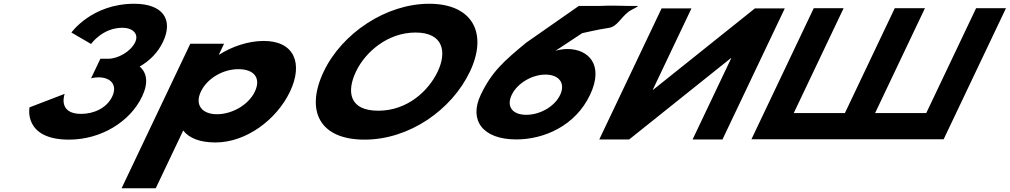

<svg xmlns="http://www.w3.org/2000/svg" viewBox="-20 -747 5401 1027"><path d="M467.1 -511.8C467.1 -511.8 527.9 -598.5 634.8 -598.5C689.3 -598.5 724.4 -566.2 703 -521.2C678.7 -470.2 610.5 -432.8 559.1 -432.8H516.9L467.2 -328.2C467.2 -328.2 486.1 -333.3 506.7 -333.3C574.6 -333.3 608.9 -290.8 580.2 -230.5C551.9 -171 484.7 -137.8 413.7 -137.8C286.2 -137.8 325.8 -244.9 325.8 -244.9L137.7 -172.7C137.7 -172.7 103.3 -0.1 349.3 -0.1C520.8 -0.1 676.1 -96.2 740 -230.5C775.1 -304.4 765.7 -358 727.1 -391.1C779.5 -420.9 824.3 -465.1 851.8 -522.9C908.4 -641.9 851.9 -726.9 697.9 -726.9C470.9 -726.9 362 -573 362 -573Z M1531.2 -257C1602.5 -407 1555.1 -528 1391 -528C1306.3 -528 1218.9 -497 1153 -455H1150.8L1178.4 -513H997.9L630.4 260H813.1L960 -49C991.3 -8 1049.3 15 1132.8 15C1296.9 15 1459.9 -107 1531.2 -257ZM1343.2 -257C1309.5 -186 1221.6 -136 1140.5 -136C1060.6 -136 1020.7 -186 1054.5 -257C1087.7 -327 1171.6 -377 1255.1 -377C1342.2 -377 1376.5 -327 1343.2 -257Z M1711.4 -363.9C1614 -159.1 1684.7 -0.1 1930.1 -0.1C2169.4 -0.1 2396.2 -159.1 2493.6 -363.9C2591 -568.8 2508.1 -726.9 2275.6 -726.9C2044.6 -726.9 1808.8 -568.8 1711.4 -363.9ZM1884 -363.9C1933.7 -468.5 2053.3 -573 2202.5 -573C2352.6 -573 2370.8 -468.5 2321.1 -363.9C2271.4 -259.4 2157.9 -154.8 2003.6 -154.8C1845.2 -154.8 1834.3 -259.4 1884 -363.9Z M3341.4 -683.7C3358.9 -697.3 3405.9 -715.3 3387.8 -715.2C3310 -714.3 3260.6 -719.4 3185 -715.2H3076L2794.7 -518.8C2674.3 -419.4 2609.8 -362.4 2551.2 -239.2C2487.4 -104.9 2560.5 -1.2 2741.6 -1.2C2889.3 -1.2 3057.1 -73.4 3135.9 -239.2C3213.5 -402.4 3125.2 -484.8 3015.8 -484.8C2976.7 -484.8 2950.3 -474.6 2950.3 -474.6L3094.1 -569.6C3121.2 -574.7 3167.1 -587.4 3236.8 -597.9C3280.5 -604.4 3299.6 -651.4 3341.4 -683.7ZM2717 -239.2C2746.9 -302.1 2826.3 -348 2897.3 -348C2970.3 -348 3006.1 -302.1 2976.1 -239.2C2947.1 -178 2870.1 -132.9 2795 -132.9C2719.9 -132.9 2687.9 -178 2717 -239.2Z M3891.5 -436.1H3889.5L3345.2 -0.9H3185.4L3518.8 -702.1H3678.6L3471.7 -266.9H3473.8L4018 -702.1H4177.8L3844.4 -0.9H3684.6Z M4499.3 -142.1H4225.7L4492.5 -703.1H4332.7L3999.3 -1.9H4159.1H4432.6H4434.3H4592.4H4594.1H4867.7H5027.5L5360.9 -703.1H5201.1L4934.4 -142.1H4660.8L4927.5 -703.1H4925.8H4767.7H4766Z"/></svg>

Font: Hussar
Style: BdSuprExtOblFive
Weight: 700
Foundry: Cannot Into Space Fonts
Version: Version 2.00